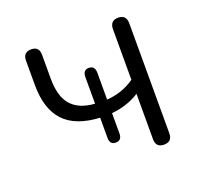

<svg xmlns="http://www.w3.org/2000/svg" viewBox="-94 -597 740 708"><g transform="rotate(-20 276.0 -243.0)"><path d="M436 6Q404 6 404 -27V-205Q379 -189 350.5 -180Q322 -171 295 -169V-89Q295 -62 271 -62Q248 -62 248 -89V-168Q153 -173 108 -221.5Q63 -270 63 -364V-459Q63 -492 95 -492Q126 -492 126 -459V-366Q126 -295 156.5 -261Q187 -227 248 -223V-327Q248 -355 271 -355Q295 -355 295 -327V-222Q324 -224 351 -233Q378 -242 404 -260V-458Q404 -492 436 -492Q468 -492 468 -458V-27Q468 6 436 6Z"/></g></svg>

Font: Chiron GoRound TC L
Style: Regular
Weight: 300
Designer: Ryoko NISHIZUKA 西塚涼子 (kana, bopomofo & ideographs); Paul D. Hunt (Latin, Greek & Cyrillic); Sandoll Communications 산돌커뮤니
Foundry: Adobe
Version: Version 1.000;hotconv 1.1.1;makeotfexe 2.6.0